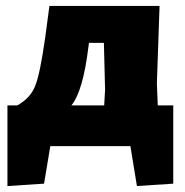

<svg xmlns="http://www.w3.org/2000/svg" viewBox="-20 -491 622 645"><path d="M5 134V-137H38Q82 -161 98.5 -203Q115 -245 132 -366L146 -471H516L507 -210L510 -137H562V126L440 134L418 0H149L128 126ZM277 -333Q259 -185 220 -137H330L333 -190L329 -347H279Z"/></svg>

Font: Alegreya Sans SC Black
Style: Regular
Weight: 900
Designer: Juan Pablo del Peral
Foundry: Huerta Tipografica
Version: Version 2.007